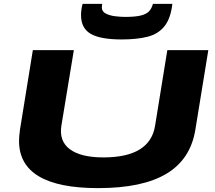

<svg xmlns="http://www.w3.org/2000/svg" viewBox="-20 -958 1105 988"><path d="M485 10Q78 10 78 -233Q78 -244 79 -257Q80 -270 83 -292L149 -700H360L296 -312Q283 -232 339.5 -190Q396 -148 512 -148Q752 -148 778 -311L841 -700H1052L985 -289Q960 -138 836.5 -64Q713 10 485 10ZM606 -755Q496 -755 446.5 -784Q397 -813 397 -880Q397 -908 405 -938H506Q505 -932 504.5 -927Q504 -922 504 -920Q504 -899 524 -888.5Q544 -878 572 -874.5Q600 -871 624 -871Q677 -871 706 -878.5Q735 -886 748 -901Q761 -916 767 -938H867Q858 -862 826 -822.5Q794 -783 739.5 -769Q685 -755 606 -755Z"/></svg>

Font: Georama ExtraExtended
Style: Bold Italic
Weight: 700
Width: 8
Italic angle: -9°
Designer: Jean-Baptiste Levee
Foundry: Production Type
Version: Version 1.000